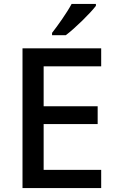

<svg xmlns="http://www.w3.org/2000/svg" viewBox="-20 -961 597 981"><path d="M470 -931V-941H346C322 -896 275 -830 246 -793V-781H316C364 -817 442 -894 470 -931ZM497 0V-93H203V-327H479V-418H203V-622H497V-714H95V0Z"/></svg>

Font: Noto Sans Gujarati Medium
Style: Regular
Weight: 500
Designer: Jelle Bosma - Monotype Design Team, Universal Thirst
Foundry: Monotype Imaging Inc.
Version: Version 2.106